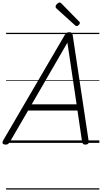

<svg xmlns="http://www.w3.org/2000/svg" viewBox="-49 -1149 819 1544"><path d="M-6 14Q-22 13 -27 4.5Q-32 -4 -24 -19L472 -868Q479 -880 486.5 -885Q494 -890 508 -890Q522 -890 528 -884.5Q534 -879 536 -864L664 -14Q666 -1 660 6Q654 13 639 14Q625 14 619.5 9Q614 4 611 -10L574 -260H177L31 -9Q22 5 15 9.5Q8 14 -6 14ZM206 -310H567L493 -806ZM568 -939Q564 -939 561 -941Q558 -943 554 -946L405 -1081Q400 -1086 399 -1089Q398 -1092 398 -1096Q398 -1103 403.5 -1110.5Q409 -1118 417 -1123.5Q425 -1129 431 -1129Q436 -1129 439 -1126.5Q442 -1124 446 -1120L587 -976Q592 -972 592.5 -969Q593 -966 593 -963Q593 -957 584 -948Q575 -939 568 -939ZM0 365H750V375H0ZM0 -20H750V0H0ZM0 -505H750V-500H0ZM0 -885H750V-875H0Z"/></svg>

Font: Playwrite AT Guides
Style: Italic
Weight: 400
Italic angle: -13.0072°
Designer: Veronika Burian, José Scaglione
Foundry: TypeTogether
Version: Version 1.002